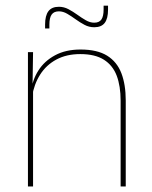

<svg xmlns="http://www.w3.org/2000/svg" viewBox="-20 -674 548 694"><path d="M434.5 0H416V-310Q416 -363 401.8 -400.5Q387.5 -438 355.5 -458.2Q323.5 -478.5 270 -478.5Q220.5 -478.5 183.8 -458.8Q147 -439 125 -404.2Q103 -369.5 96 -325L87 -344H92.5Q97 -385 118.8 -419.2Q140.5 -453.5 179 -474.2Q217.5 -495 271 -495Q331.5 -495 367.2 -472.8Q403 -450.5 418.8 -409.2Q434.5 -368 434.5 -311ZM99.5 0H81V-485.5H99.5L97.5 -358.5H99.5ZM320.5 -575.5Q302 -575.5 285.5 -584.2Q269 -593 253.5 -604.2Q238 -615.5 223 -624.2Q208 -633 193 -633Q175 -633 166.8 -621.5Q158.5 -610 158.5 -585V-571H143V-585.5Q143 -617.5 155 -633.5Q167 -649.5 193 -649.5Q211 -649.5 227.5 -640.8Q244 -632 259.5 -620.8Q275 -609.5 290.2 -600.8Q305.5 -592 320.5 -592Q338.5 -592 346.5 -603.5Q354.5 -615 354.5 -640V-653.5H370.5V-639Q370.5 -607 358.5 -591.2Q346.5 -575.5 320.5 -575.5Z"/></svg>

Font: Anek Malayalam Medium Thin
Style: Regular
Weight: 250
Version: Version 1.003